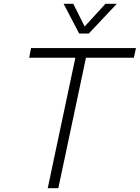

<svg xmlns="http://www.w3.org/2000/svg" viewBox="-20 -994 738 1014"><path d="M398 -817 316 -974H367L427 -854L537 -974H597L449 -817ZM232 0 378 -689H134L144 -740H698L687 -689H434L288 0Z"/></svg>

Font: Be Vietnam Pro ExtraLight
Style: Italic
Weight: 200
Italic angle: -12°
Designer: Lam Bao, Tony Le, Vietanh Nguyen
Foundry: Yellow Type Foundry
Version: Version 1.002; ttfautohint (v1.8.3)